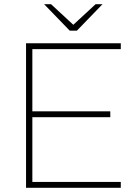

<svg xmlns="http://www.w3.org/2000/svg" viewBox="-20 -894 649 914"><path d="M104 -688H555V-660H134V-364H505V-336H134V-28H555V0H104ZM312 -748 190 -874H223L329 -776L435 -874H468L346 -748Z"/></svg>

Font: Roundo ExtraLight
Style: Regular
Weight: 250
Designer: Namrata Goyal (Gurmukhi), Shiva Nallaperumal (Latin)
Foundry: Indian Type Foundry
Version: Version 1.000;PS 1.0;hotconv 1.0.88;makeotf.lib2.5.647800